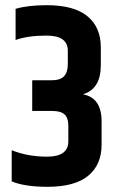

<svg xmlns="http://www.w3.org/2000/svg" viewBox="-20 -713 453 739"><path d="M40 -679Q87 -693 160 -693Q265 -693 316.5 -650.5Q368 -608 368 -531V-462Q368 -370 299 -350Q371 -337 371 -246V-156Q371 -79 319.5 -36.5Q268 6 163 6Q74 6 25 -15V-135Q86 -110 161 -110Q243 -110 243 -169V-229Q243 -259 228.5 -272.5Q214 -286 180 -286H104V-404H178Q212 -404 226.5 -419.5Q241 -435 241 -466V-518Q241 -576 159 -576Q87 -576 40 -559Z"/></svg>

Font: Khand ExtraBold
Style: Regular
Weight: 800
Designer: Sanchit Sawaria and Jyotish Sonowal (Devanagari), Satya Rajpurohit (Latin)
Foundry: Indian Type Foundry
Version: Version 2.000;PS 1.0;hotconv 1.0.79;makeotf.lib2.5.61930